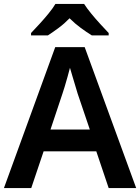

<svg xmlns="http://www.w3.org/2000/svg" viewBox="-20 -957 713 977"><path d="M533 0 470 -187H202L139 0H0L261 -717H411L673 0ZM375 -481Q371 -495 363.5 -519.5Q356 -544 348.5 -569.5Q341 -595 336 -612Q331 -592 323.5 -565.5Q316 -539 309 -515.5Q302 -492 298 -481L237 -298H437ZM408 -937Q422 -915 444.5 -887.5Q467 -860 491 -834Q515 -808 533 -789V-777H447Q421 -793 391 -815Q361 -837 334 -864Q308 -837 279 -815.5Q250 -794 224 -777H138V-789Q157 -809 180.5 -834.5Q204 -860 226.5 -887.5Q249 -915 262 -937Z"/></svg>

Font: Noto Sans Javanese SemiBold
Style: Regular
Weight: 600
Version: Version 2.004